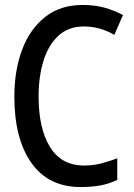

<svg xmlns="http://www.w3.org/2000/svg" viewBox="-20 -746 540 776"><path d="M306 10Q176 10 107 -87.5Q38 -185 38 -355Q38 -462 69.5 -545.5Q101 -629 162.5 -677.5Q224 -726 314 -726Q361 -726 400.5 -715.5Q440 -705 477 -685L442 -605Q415 -621 384 -630Q353 -639 319 -639Q257 -639 216.5 -602Q176 -565 156 -501Q136 -437 136 -356Q136 -227 182 -152Q228 -77 320 -77Q357 -77 389 -85.5Q421 -94 454 -106V-19Q421 -3 385.5 3.5Q350 10 306 10Z"/></svg>

Font: Noto Sans Mono ExtraCondensed Medium
Style: Regular
Weight: 500
Width: 2
Designer: Monotype Design Team
Foundry: Monotype Imaging Inc.
Version: Version 2.014